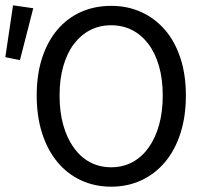

<svg xmlns="http://www.w3.org/2000/svg" viewBox="-39 -690 770 722"><path d="M379 12Q317 12 265.5 -12Q214 -36 177 -80.5Q140 -125 119.5 -188.5Q99 -252 99 -331Q99 -410 119.5 -472.5Q140 -535 177 -578.5Q214 -622 265.5 -645Q317 -668 379 -668Q441 -668 492.5 -644.5Q544 -621 581.5 -577.5Q619 -534 639.5 -471.5Q660 -409 660 -331Q660 -252 639.5 -188.5Q619 -125 581.5 -80.5Q544 -36 492.5 -12Q441 12 379 12ZM379 -61Q423 -61 458.5 -80Q494 -99 519.5 -134.5Q545 -170 559 -219.5Q573 -269 573 -331Q573 -392 559 -441Q545 -490 519.5 -524Q494 -558 458.5 -576.5Q423 -595 379 -595Q335 -595 299.5 -576.5Q264 -558 238.5 -524Q213 -490 199 -441Q185 -392 185 -331Q185 -269 199 -219.5Q213 -170 238.5 -134.5Q264 -99 299.5 -80Q335 -61 379 -61ZM-19 -475 10 -670 86 -659 36 -464Z"/></svg>

Font: Source Sans Pro
Style: Regular
Weight: 400
Designer: Paul D. Hunt
Foundry: Adobe Systems Incorporated
Version: Version 2.021;PS 2.000;hotconv 1.0.86;makeotf.lib2.5.63406